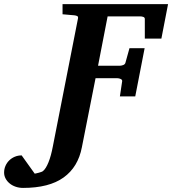

<svg xmlns="http://www.w3.org/2000/svg" viewBox="-211 -691 843 940"><path d="M579.1 -502H498V-598.1Q498 -605.5 490.7 -608.2Q483.4 -610.8 475.1 -610.8H315.9L269 -369.1H375Q382.3 -369.1 391.4 -372.3Q400.4 -375.5 402.8 -382.8L422.9 -455.1H497.1L451.2 -219.2H376L387.2 -293.9Q387.7 -300.8 379.6 -304.4Q371.6 -308.1 363.8 -308.1H256.8L189.9 29.8Q171.4 127 100.3 178Q29.3 229 -98.1 229Q-117.7 229 -134.5 223.1Q-151.4 217.3 -163.8 207Q-176.3 196.8 -183.6 183.1Q-190.9 169.4 -190.9 153.8Q-190.9 136.7 -184.3 121.3Q-177.7 106 -166 94.5Q-154.3 83 -138.7 76.4Q-123 69.8 -105 69.8L-41 159.2Q-38.6 158.7 -32.7 157.5Q-26.9 156.2 -20.5 154.5Q-14.2 152.8 -8.3 150.6Q-2.4 148.4 0 146Q13.7 134.8 26.4 103.5Q39.1 72.3 47.9 24.9L170.9 -601.1Q172.4 -609.9 166.7 -612.5Q161.1 -615.2 151.9 -616.2Q143.1 -616.7 133.8 -617.7Q125.5 -618.7 115.2 -619.4Q105 -620.1 95.2 -621.1V-670.9H611.8Z"/></svg>

Font: Charis SIL
Style: Bold Italic
Weight: 700
Italic angle: -11°
Foundry: SIL International
Version: Version 4.112